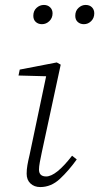

<svg xmlns="http://www.w3.org/2000/svg" viewBox="-20 -746 402 778"><path d="M88 -42Q88 -59 91 -76.5Q94 -94 100 -119L167 -437L55 -440L60 -464L210 -493L226 -484L149 -127Q145 -108 141.5 -89.5Q138 -71 138 -59Q138 -31 167 -31Q207 -31 272 -115L291 -100Q258 -54 222.5 -21Q187 12 143 12Q119 12 103.5 -2.5Q88 -17 88 -42ZM150 -648Q135 -648 125 -657Q115 -666 115 -682Q115 -702 128 -714Q141 -726 158 -726Q173 -726 183 -716.5Q193 -707 193 -692Q193 -673 180 -660.5Q167 -648 150 -648ZM320 -648Q305 -648 295 -657Q285 -666 285 -682Q285 -702 298 -714Q311 -726 327 -726Q343 -726 352.5 -716.5Q362 -707 362 -692Q362 -673 349.5 -660.5Q337 -648 320 -648Z"/></svg>

Font: Source Serif 4 SmText Light
Style: Italic
Weight: 300
Italic angle: -12°
Designer: Frank Grießhammer
Foundry: Adobe
Version: Version 4.005;hotconv 1.1.0;makeotfexe 2.6.0